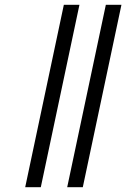

<svg xmlns="http://www.w3.org/2000/svg" viewBox="-20 -780 563 800"><path d="M260 0H325L486 -760H421ZM85 0H150L311 -760H246Z"/></svg>

Font: Noto Serif Display Condensed Medium
Style: Italic
Weight: 500
Width: 3
Italic angle: -12°
Designer: Monotype Design Team
Foundry: Monotype Imaging Inc.
Version: Version 2.009